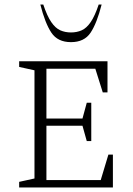

<svg xmlns="http://www.w3.org/2000/svg" viewBox="-20 -832 591 852"><path d="M65 0V-25L133 -40V-520L65 -535V-560H457V-422H436L403 -527H186V-306H346L365 -376H385V-206H365L346 -274H186V-33H427L461 -146H481V0ZM295 -645Q236 -645 208 -687Q180 -729 159 -812H172Q189 -761 207.5 -734Q226 -707 247.5 -697.5Q269 -688 295 -688Q321 -688 342.5 -697.5Q364 -707 382.5 -734Q401 -761 418 -812H431Q410 -729 382 -687Q354 -645 295 -645Z"/></svg>

Font: Spectral SC ExtraLight
Style: Regular
Weight: 275
Designer: Jean-Baptiste Levee
Foundry: Production Type
Version: Version 2.001